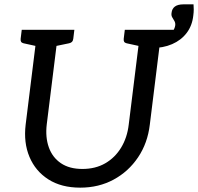

<svg xmlns="http://www.w3.org/2000/svg" viewBox="-20 -854 911 883"><path d="M349 9Q262 9 202.5 -29Q143 -67 115.5 -132.5Q88 -198 98 -281L152 -717H249L195 -282Q188 -223 204.5 -176.5Q221 -130 260 -103.5Q299 -77 359 -77Q419 -77 464 -103Q509 -129 537 -175Q565 -221 572 -281L626 -717H723L669 -281Q659 -196 615 -130.5Q571 -65 502.5 -28Q434 9 349 9ZM182 -717 161 -639 88 -655Q80 -657 77 -662Q74 -667 75 -676L80 -717ZM322 -717 317 -676Q316 -667 311.5 -662Q307 -657 298 -655L221 -639L220 -717ZM656 -717 635 -639 562 -655Q554 -657 551 -662Q548 -667 549 -676L554 -717ZM796 -717 791 -676Q790 -667 785.5 -662Q781 -657 772 -655L695 -639L694 -717ZM676 -633 681 -673Q726 -673 754 -691.5Q782 -710 786 -738Q787 -749 782 -757.5Q777 -766 772 -774.5Q767 -783 769 -795Q771 -814 784.5 -824Q798 -834 824 -834H870Q871 -824 871 -810.5Q871 -797 869 -783Q864 -736 838.5 -702.5Q813 -669 771.5 -651Q730 -633 676 -633Z"/></svg>

Font: Aleo
Style: Italic
Weight: 400
Italic angle: -7°
Designer: Alessio Laiso
Foundry: Alessio Laiso
Version: Version 2.001;gftools[0.9.29]